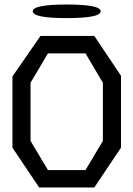

<svg xmlns="http://www.w3.org/2000/svg" viewBox="-20 -819 590 849"><path d="M153 10 35 -166V-481L159 -660H397L515 -484V-166L397 10ZM358 -67 435 -196V-453L358 -583H192L115 -453V-196L192 -67ZM275 -799Q425 -799 425 -769Q425 -739 275 -739Q125 -739 125 -769Q125 -799 275 -799Z"/></svg>

Font: Syne Mono
Style: Regular
Weight: 400
Monospace: yes
Designer: Lucas Descroix
Foundry: Bonjour Monde
Version: Version 2.000; ttfautohint (v1.8.3)